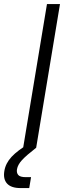

<svg xmlns="http://www.w3.org/2000/svg" viewBox="-84 -748 323 972"><path d="M219.7 -727.5 99.1 0H33.2L153.8 -727.5ZM20 204.1Q-27.3 204.1 -48.1 181.4Q-68.8 158.7 -62 117.7Q-55.7 78.6 -25.4 45.9Q4.9 13.2 66.9 -23.4L99.1 0Q48.8 39.1 27.3 62.5Q5.9 85.9 2 108.9Q-1 126.5 8.3 137.7Q17.6 148.9 47.4 148.9H73.2L64 204.1Z"/></svg>

Font: Inter Display Light
Style: Italic
Weight: 300
Italic angle: -9.39999°
Designer: Rasmus Andersson
Foundry: rsms
Version: Version 4.000;git-a52131595